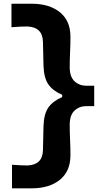

<svg xmlns="http://www.w3.org/2000/svg" viewBox="-20 -875 542 1030"><path d="M44.4 135.3V8.8Q70.3 10.7 91.3 11.7Q112.3 12.7 127 12.7Q208.5 9.3 210.4 -68.8L213.4 -199.7Q215.8 -265.1 240 -299.1Q264.2 -333 313.5 -354V-366.7Q264.2 -387.2 240 -421.6Q215.8 -456.1 213.4 -520.5L210.4 -650.9Q208.5 -729.5 127 -732.9Q112.8 -732.9 91.3 -732.2Q69.8 -731.4 41.5 -729V-855H149.9Q244.6 -855 301.3 -809.3Q357.9 -763.7 357.9 -678.2Q357.9 -637.2 356 -596.7Q354 -556.2 354 -515.1Q354 -462.9 379.9 -439Q405.8 -415 443.4 -415H485.4V-305.7H443.4Q405.8 -305.7 379.9 -281.7Q354 -257.8 354 -205.6Q354 -164.6 356 -123.8Q357.9 -83 357.9 -42Q357.9 43.5 301.3 89.4Q244.6 135.3 149.9 135.3Z"/></svg>

Font: Pinar-FD Bold
Style: Regular
Weight: 700
Designer: Amin Abedi
Version: Version 3.000